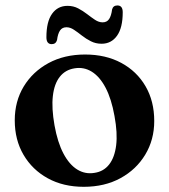

<svg xmlns="http://www.w3.org/2000/svg" viewBox="-20 -690 636 722"><path d="M300 -485Q377.5 -485 436 -453.5Q494.5 -422 527.2 -365.8Q560 -309.5 560 -235Q560 -164.5 526.2 -108.5Q492.5 -52.5 433 -20Q373.5 12.5 295 12.5Q218 12.5 159.8 -19.5Q101.5 -51.5 68.5 -107.8Q35.5 -164 35.5 -237.5Q35.5 -309 69.2 -364.8Q103 -420.5 162.5 -452.8Q222 -485 300 -485ZM335.5 -40Q369.5 -45 390.2 -71.2Q411 -97.5 416.8 -143.5Q422.5 -189.5 410.5 -254Q399 -318.5 377 -360.2Q355 -402 325 -420.5Q295 -439 260 -433Q225.5 -427.5 204.8 -401.2Q184 -375 178.8 -329.2Q173.5 -283.5 185 -218.5Q196.5 -154.5 218.5 -112.8Q240.5 -71 270.5 -52.5Q300.5 -34 335.5 -40ZM362 -525.5Q340 -525.5 321.8 -534.8Q303.5 -544 288 -556.2Q272.5 -568.5 258.2 -578Q244 -587.5 230 -587.5Q214 -587.5 205.8 -575.5Q197.5 -563.5 194.5 -539.5Q190 -524 174.5 -524Q154.5 -524 154.5 -550Q154.5 -608.5 175.8 -638.2Q197 -668 234 -668Q256 -668 274 -658.5Q292 -649 307.5 -637Q323 -625 337.2 -615.5Q351.5 -606 366 -606Q382 -606 390.2 -618.2Q398.5 -630.5 401.5 -654.5Q405.5 -669.5 421.5 -669.5Q441.5 -669.5 441.5 -644Q441.5 -585.5 420 -555.5Q398.5 -525.5 362 -525.5Z"/></svg>

Font: Fraunces SemiBold
Style: Regular
Weight: 600
Version: Version 1.000;[b76b70a41]